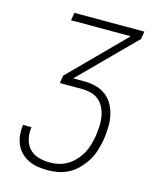

<svg xmlns="http://www.w3.org/2000/svg" viewBox="-111 -812 722 888"><g transform="rotate(15 250.0 -367.5)"><path d="M203 0Q179 0 155.5 -3.5Q132 -7 111 -17Q90 -27 74 -43Q58 -59 49 -79.5Q40 -100 37.5 -124Q35 -148 39 -172V-173H79V-172Q75 -144 81 -117Q87 -90 104.5 -71Q122 -52 148.5 -44.5Q175 -37 203 -37Q225 -37 246.5 -42Q268 -47 287.5 -59Q307 -71 323 -88.5Q339 -106 350 -126Q361 -146 367 -167.5Q373 -189 377 -211Q380 -234 381.5 -257Q383 -280 379.5 -302Q376 -324 367 -343.5Q358 -363 342 -377.5Q326 -392 304.5 -398Q283 -404 260 -404H153L159 -441L414 -698H128L134 -735H469L463 -698L207 -441H260Q289 -441 316 -434Q343 -427 364.5 -410.5Q386 -394 399 -370Q412 -346 417.5 -319Q423 -292 422 -263Q421 -234 417 -205Q412 -179 404.5 -153Q397 -127 383 -103.5Q369 -80 349.5 -59Q330 -38 306 -24.5Q282 -11 255.5 -5.5Q229 0 203 0Z"/></g></svg>

Font: Iosevka SS18 Extralight
Style: Italic
Weight: 200
Italic angle: -9°
Monospace: yes
Designer: Belleve Invis
Foundry: Belleve Invis
Version: Version 25.1.1; ttfautohint (v1.8.4)